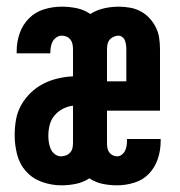

<svg xmlns="http://www.w3.org/2000/svg" viewBox="-20 -548 540 576"><path d="M164 8Q135 8 106.5 -2Q78 -12 58.5 -33.5Q39 -55 31.5 -84Q24 -113 24 -142Q24 -166 28 -189Q32 -212 43.5 -232.5Q55 -253 72 -269.5Q89 -286 109.5 -296.5Q130 -307 153 -312.5Q176 -318 199 -319V-400Q199 -408 197.5 -415.5Q196 -423 191.5 -429Q187 -435 180 -438Q173 -441 165 -441Q157 -441 149.5 -436Q142 -431 138 -423.5Q134 -416 132.5 -407.5Q131 -399 131 -390Q131 -390 131 -389Q131 -388 131 -388H30Q30 -389 30 -391Q30 -393 30 -395Q30 -422 39 -448Q48 -474 67 -493Q86 -512 112 -520Q138 -528 165 -528Q188 -528 210 -523.5Q232 -519 251 -506Q270 -518 292 -523Q314 -528 336 -528Q353 -528 370 -525Q387 -522 402 -514Q417 -506 428.5 -493.5Q440 -481 447.5 -466Q455 -451 457.5 -434Q460 -417 460 -400V-216H301V-120Q301 -113 302 -105.5Q303 -98 307 -92Q311 -86 317.5 -82.5Q324 -79 331 -79Q339 -79 345.5 -84Q352 -89 355.5 -96.5Q359 -104 360 -112Q361 -120 361 -128Q361 -129 361 -129.5Q361 -130 361 -131H462Q462 -129 462 -127.5Q462 -126 462 -124Q462 -97 453.5 -71.5Q445 -46 427 -27Q409 -8 383 0Q357 8 331 8Q309 8 287.5 3.5Q266 -1 248 -13Q230 -1 208 3.5Q186 8 164 8ZM301 -304H359V-400Q359 -407 358 -413.5Q357 -420 355 -426Q353 -432 347.5 -436.5Q342 -441 335 -441Q328 -441 320.5 -437.5Q313 -434 308.5 -428.5Q304 -423 302.5 -415.5Q301 -408 301 -400ZM163 -79Q171 -79 178.5 -82Q186 -85 191 -91Q196 -97 197.5 -104.5Q199 -112 199 -120V-231Q183 -229 168.5 -221.5Q154 -214 143.5 -201.5Q133 -189 129 -173Q125 -157 125 -141Q125 -131 126.5 -121Q128 -111 132 -101.5Q136 -92 144.5 -85.5Q153 -79 163 -79Z"/></svg>

Font: Iosevka Gothic
Style: Bold
Weight: 700
Monospace: yes
Designer: Belleve Invis
Foundry: Belleve Invis
Version: Version 15.5.1; ttfautohint (v1.8.4)